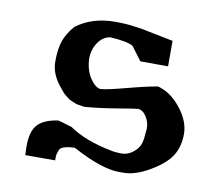

<svg xmlns="http://www.w3.org/2000/svg" viewBox="-59 -533 702 605"><g transform="rotate(10 292.0 -231.0)"><path d="M417.5 -123.5 419.9 -149.4Q419.9 -169.9 408.2 -187.5Q396.5 -205.1 380.9 -205.1Q376.5 -205.1 317.9 -195.3Q259.3 -185.5 213.9 -182.1Q190.9 -184.6 182.4 -188.5Q173.8 -192.4 168.9 -194.3Q164.1 -196.3 158 -201.2Q151.9 -206.1 148.9 -208.5Q144.5 -211.4 132.3 -227.1Q99.1 -265.1 99.1 -306.9Q99.1 -348.6 108.4 -374.3Q117.7 -399.9 139.6 -424.8Q190.4 -462.9 263.2 -462.9Q298.8 -462.9 323.2 -459.2Q347.7 -455.6 349.1 -455.6L451.7 -435.1V-353.5L362.8 -354L330.1 -397.9Q312 -408.7 256.8 -412.1Q232.9 -408.2 218 -386.2Q203.1 -364.3 202.6 -334Q204.6 -296.4 221.2 -272.2Q237.8 -248 253.4 -246.1Q272.9 -247.1 333.7 -263.2Q394.5 -279.3 431.6 -285.6Q473.1 -274.9 505.6 -233.9Q538.1 -192.9 538.1 -152.3Q538.1 -111.8 520 -82.8Q502 -53.7 455.8 -26.4Q409.7 1 371.6 1H356.9Q301.3 1 207 -49.8Q164.6 -48.3 158.7 -34.2Q152.8 -20 152.8 -10.7V0H57.1Q56.2 -15.1 56.2 -27.8Q56.2 -75.7 75.2 -96.9Q94.2 -118.2 137.7 -125Q137.7 -125.5 140.6 -125.5Q143.6 -125.5 186 -112.3Q235.8 -77.6 320.3 -61Q335 -57.6 355.2 -57.6Q375.5 -57.6 392.6 -71.8Q409.7 -85.9 413.8 -102.1Q418 -118.2 417.5 -123.5Z"/></g></svg>

Font: Panteley
Style: Regular
Weight: 500
Designer: Kalashnikov Yuriy
Foundry: Øêîëà ïàâà èìåíè ñâÿòîãî àâíîàïîñòîëüíîãî Âëàäèìèà
Version: Version 1.80 April 12, 2018